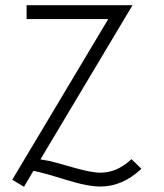

<svg xmlns="http://www.w3.org/2000/svg" viewBox="-20 -701 629 736"><path d="M135 -90 169 -84Q184 -81 257 -60Q330 -39 365 -39Q429 -39 484 -91L522 -54Q450 14 365 14Q315 14 228.5 -13Q142 -40 108 -46L72 15L27 -12L395 -628H82V-681H488Z"/></svg>

Font: Bellota
Style: Regular
Weight: 400
Designer: Kemie Guaida
Foundry: Kemie Guaida
Version: Version 1.000;PS 002.000;hotconv 1.0.70;makeotf.lib2.5.58329